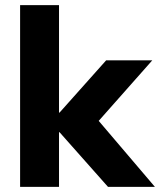

<svg xmlns="http://www.w3.org/2000/svg" viewBox="-20 -725 621 745"><path d="M58 0V-705H209V-288H211L392 -491H571L363 -256L581 0H399L211 -212H209V0Z"/></svg>

Font: Nunito Sans ExtraBold
Style: Regular
Weight: 800
Designer: Vernon Adams
Foundry: Vernon Adams
Version: Version 3.101; ttfautohint (v1.8.4.7-5d5b);gftools[0.9.27]